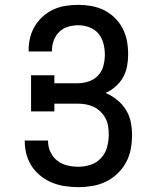

<svg xmlns="http://www.w3.org/2000/svg" viewBox="-20 -763 640 791"><path d="M303 8Q276 8 248.5 4Q221 0 196 -10Q171 -20 149 -37Q127 -54 112 -76.5Q97 -99 89.5 -125.5Q82 -152 82 -179V-184H178V-181Q178 -158 188 -136.5Q198 -115 216 -101Q234 -87 257 -81.5Q280 -76 303 -76Q329 -76 354 -84.5Q379 -93 396.5 -112Q414 -131 421 -156.5Q428 -182 428 -208Q428 -225 425.5 -242.5Q423 -260 415 -275Q407 -290 394.5 -302.5Q382 -315 366.5 -322.5Q351 -330 334 -333Q317 -336 300 -336H204V-304H108V-453H204V-420H300Q323 -420 345.5 -427.5Q368 -435 384 -452Q400 -469 406 -492Q412 -515 412 -538Q412 -561 406 -584Q400 -607 385.5 -624.5Q371 -642 348.5 -650.5Q326 -659 303 -659Q282 -659 261 -653Q240 -647 224.5 -632Q209 -617 201.5 -596.5Q194 -576 194 -555V-551H98V-558Q98 -584 104.5 -609.5Q111 -635 124.5 -657Q138 -679 158 -696.5Q178 -714 201.5 -724.5Q225 -735 251 -739Q277 -743 303 -743Q330 -743 357.5 -738Q385 -733 409 -721Q433 -709 453 -689.5Q473 -670 485.5 -645.5Q498 -621 503 -594Q508 -567 508 -539Q508 -515 503.5 -490.5Q499 -466 487 -444.5Q475 -423 456 -406.5Q437 -390 415 -380Q441 -369 462.5 -351.5Q484 -334 498.5 -311Q513 -288 518.5 -261Q524 -234 524 -206Q524 -177 518.5 -148Q513 -119 499 -93.5Q485 -68 463.5 -47.5Q442 -27 416 -14.5Q390 -2 361 3Q332 8 303 8Z"/></svg>

Font: Iosevka HT Medium Extended
Style: Regular
Weight: 500
Width: 7
Monospace: yes
Designer: Belleve Invis
Foundry: Belleve Invis
Version: Version 32.3.0; ttfautohint (v1.8.4)